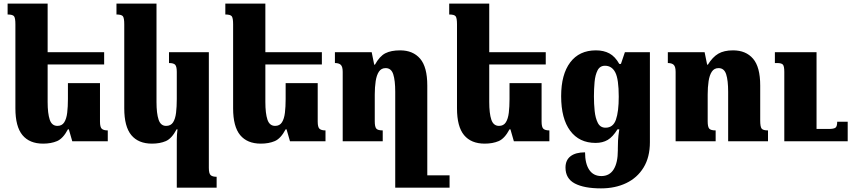

<svg xmlns="http://www.w3.org/2000/svg" viewBox="-20 -780 4711 1060"><path d="M532 -321V-109Q532 -78 542 -69Q552 -60 575 -60V0H379L360 -66H355Q328 -15 295 -1Q262 13 218 13Q143 13 104 -34Q65 -81 65 -182V-646Q65 -679 58 -689.5Q51 -700 22 -700V-760H243V-492H555V-424H243V-217Q243 -154 254.5 -119.5Q266 -85 297 -85Q322 -85 334.5 -104.5Q347 -124 351 -157.5Q355 -191 355 -233V-321Z M956 256V-8Q956 -22 957 -37Q958 -52 960 -66H955Q928 -15 895.5 -1Q863 13 819 13Q744 13 705 -34Q666 -81 666 -182V-646Q666 -679 659 -689.5Q652 -700 623 -700V-760H844V-217Q844 -154 855.5 -119.5Q867 -85 897 -85Q923 -85 935.5 -104.5Q948 -124 952 -157.5Q956 -191 956 -233V-383Q956 -412 947.5 -422Q939 -432 913 -432V-492H1133V147Q1133 178 1143 187Q1153 196 1176 196V256Z M1734 -321V-109Q1734 -78 1744 -69Q1754 -60 1777 -60V0H1581L1562 -66H1557Q1530 -15 1497 -1Q1464 13 1420 13Q1345 13 1306 -34Q1267 -81 1267 -182V-646Q1267 -679 1260 -689.5Q1253 -700 1224 -700V-760H1445V-492H1757V-424H1445V-217Q1445 -154 1456.5 -119.5Q1468 -85 1499 -85Q1524 -85 1536.5 -104.5Q1549 -124 1553 -157.5Q1557 -191 1557 -233V-321Z M2189 -502Q2260 -502 2299.5 -456Q2339 -410 2339 -308V188H2462V256H2162V-273Q2162 -336 2151 -370Q2140 -404 2109 -404Q2085 -404 2072 -384.5Q2059 -365 2054 -331.5Q2049 -298 2049 -258V-110Q2049 -80 2057.5 -70Q2066 -60 2093 -60V0H1872V-383Q1872 -412 1861.5 -422Q1851 -432 1829 -432V-492H2032L2046 -423H2050Q2076 -470 2107.5 -486Q2139 -502 2189 -502Z M2970 -321V-109Q2970 -78 2980 -69Q2990 -60 3013 -60V0H2817L2798 -66H2793Q2766 -15 2733 -1Q2700 13 2656 13Q2581 13 2542 -34Q2503 -81 2503 -182V-646Q2503 -679 2496 -689.5Q2489 -700 2460 -700V-760H2681V-492H2993V-424H2681V-217Q2681 -154 2692.5 -119.5Q2704 -85 2735 -85Q2760 -85 2772.5 -104.5Q2785 -124 2789 -157.5Q2793 -191 2793 -233V-321Z M3298 260Q3205 260 3153.5 233Q3102 206 3102 145Q3102 104 3130 82.5Q3158 61 3210 61Q3210 123 3233 157.5Q3256 192 3300 192Q3345 192 3368 155Q3391 118 3391 50V40Q3391 21 3392 -3Q3393 -27 3399 -66H3389Q3363 -24 3335 -7.5Q3307 9 3268 9Q3178 9 3128 -58Q3078 -125 3078 -249Q3078 -369 3128 -435.5Q3178 -502 3270 -502Q3313 -502 3344.5 -485Q3376 -468 3399 -427H3408L3430 -492H3568V5Q3568 88 3533 145Q3498 202 3437 231Q3376 260 3298 260ZM3323 -75Q3365 -75 3380.5 -119.5Q3396 -164 3396 -246Q3396 -343 3377 -380Q3358 -417 3320 -417Q3292 -417 3279 -391.5Q3266 -366 3262.5 -327Q3259 -288 3259 -248Q3259 -207 3263 -167.5Q3267 -128 3280.5 -101.5Q3294 -75 3323 -75Z M4220 -60V0H4000V-273Q4000 -336 3989 -370Q3978 -404 3947 -404Q3923 -404 3910 -384.5Q3897 -365 3892 -331.5Q3887 -298 3887 -258V-110Q3887 -80 3895.5 -70Q3904 -60 3931 -60V0H3710V-383Q3710 -412 3699.5 -422Q3689 -432 3667 -432V-492H3870L3884 -423H3888Q3914 -465 3945.5 -483.5Q3977 -502 4027 -502Q4098 -502 4137.5 -456Q4177 -410 4177 -308V-114Q4177 -81 4184.5 -70.5Q4192 -60 4220 -60ZM4660 -108V0H4310V-383Q4310 -415 4302 -423.5Q4294 -432 4270 -432H4258V-492H4488V-68H4554Q4583 -68 4592.5 -75Q4602 -82 4602 -108Z"/></svg>

Font: Noto Serif Armenian SemiCondensed Black
Style: Regular
Weight: 900
Width: 4
Designer: Monotype Design Team
Foundry: Monotype Imaging Inc.
Version: Version 2.008; ttfautohint (v1.8.4.7-5d5b)